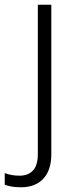

<svg xmlns="http://www.w3.org/2000/svg" viewBox="-72 -552 325 812"><path d="M17 240Q-6 240 -23 237Q-40 234 -52 229V180Q-24 191 11 191Q47 191 67.5 169Q88 147 88 99V-532H145V100Q145 168 111 204Q77 240 17 240Z"/></svg>

Font: Noto Sans Arabic UI Lt
Style: Regular
Weight: 300
Designer: Monotype Design Team, Nadine Chahine and Nizar Qandah
Foundry: Monotype Imaging Inc.
Version: Version 2.010; ttfautohint (v1.8.4.7-5d5b)